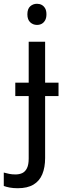

<svg xmlns="http://www.w3.org/2000/svg" viewBox="-72 -757 339 1017"><path d="M22 240Q-2 240 -20.5 236.5Q-39 233 -52 228V157Q-38 161 -23 164Q-8 167 10 167Q31 167 46.5 159.5Q62 152 71 133.5Q80 115 80 83V-248H9V-319H80V-536H167V-319H238V-248H167V80Q167 130 152 166Q137 202 105 221Q73 240 22 240ZM73 -681Q73 -710 88 -723.5Q103 -737 124 -737Q138 -737 149 -731Q160 -725 167 -713Q174 -701 174 -681Q174 -662 167 -649.5Q160 -637 149 -631Q138 -625 124 -625Q103 -625 88 -639Q73 -653 73 -681Z"/></svg>

Font: Noto Sans Display
Style: Regular
Weight: 400
Designer: Monotype Design Team
Foundry: Monotype Imaging Inc.
Version: Version 2.003